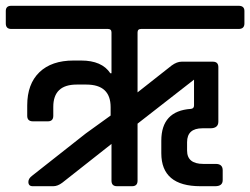

<svg xmlns="http://www.w3.org/2000/svg" viewBox="-44 -643 864 663"><path d="M-5 -623H780Q800 -623 800 -605V-562Q800 -543 780 -543H443Q431 -543 431 -531V-324L549 -417Q567 -430 583 -430H691Q710 -430 710 -411V-223Q710 -200 682 -200H655Q602 -200 602 -152V-123Q602 -77 658 -77H701Q725 -77 725 -55V-21Q725 0 699 0H648Q513 0 513 -114V-157Q513 -260 615 -267Q626 -268 626 -279V-368L431 -216V-19Q431 0 412 0H360Q341 0 341 -19V-146L171 -12Q155 0 140 0H69Q54 0 54 -15Q54 -27 68 -37L252 -182L338 -244V-273Q338 -351 254 -351H221Q140 -351 140 -274V-243Q140 -224 121 -224H70Q50 -224 50 -243V-279Q50 -353 92 -393.5Q134 -434 210 -434H236Q308 -434 337 -390H341V-531Q341 -543 329 -543H-5Q-24 -543 -24 -562V-605Q-24 -623 -5 -623Z"/></svg>

Font: Rajdhani SemiBold
Style: Regular
Weight: 600
Designer: Satya Rajpurohit, Jyotish Sonowal
Foundry: Indian Type Foundry
Version: Version 1.201 February 1, 2022